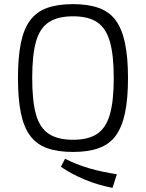

<svg xmlns="http://www.w3.org/2000/svg" viewBox="-20 -723 707 930"><path d="M334 -703Q407 -703 458.5 -684.5Q510 -666 540.5 -624.5Q571 -583 585.5 -514Q600 -445 600 -345Q600 -245 585.5 -176Q571 -107 540.5 -65.5Q510 -24 458.5 -5.5Q407 13 334 13Q259 13 208 -5.5Q157 -24 126 -65.5Q95 -107 81 -176Q67 -245 67 -345Q67 -445 81 -514Q95 -583 126 -624.5Q157 -666 208 -684.5Q259 -703 334 -703ZM295 46Q350 74 411.5 92Q473 110 546 121L525 187Q452 173 388.5 146Q325 119 275 85ZM334 -644Q260 -644 216.5 -615.5Q173 -587 154.5 -522Q136 -457 136 -345Q136 -233 154.5 -168Q173 -103 216.5 -74.5Q260 -46 334 -46Q408 -46 450.5 -74.5Q493 -103 512 -168Q531 -233 531 -345Q531 -457 512 -522Q493 -587 450.5 -615.5Q408 -644 334 -644Z"/></svg>

Font: Exo 2 Light
Style: Regular
Weight: 300
Designer: Natanael Gama
Foundry: Natanael Gama
Version: Version 2.010